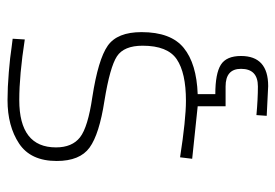

<svg xmlns="http://www.w3.org/2000/svg" viewBox="-134 -416 750 523"><g transform="rotate(-90 241.5 -154.0)"><path d="M351 127Q351 201 269 201L188 197L190 169Q234 173 268 173Q316 173 316 127Q316 85 268 85H214V9L71 -6L75 -39Q178 -23 229 -23Q305 -23 342 -48Q379 -73 379 -141Q379 -192 350 -211Q321 -230 229 -245Q138 -259 101.5 -285.5Q65 -312 65 -375Q65 -446 112.5 -477.5Q160 -509 231 -509Q265 -509 307 -505.5Q349 -502 374 -498L398 -495L396 -462Q299 -477 231 -477Q102 -477 102 -377Q102 -333 129.5 -311.5Q157 -290 239 -278Q342 -262 379 -236Q416 -210 416 -144Q416 -64 373 -29Q330 6 247 9V57Q303 57 327 72Q351 87 351 127Z"/></g></svg>

Font: TitilliumMaps29L
Style: 1 wt
Weight: 100
Designer: Campivisivi
Foundry: Accademia di Belle Arti di Urbino and students of MA course of Visual design
Version: Version 001.001